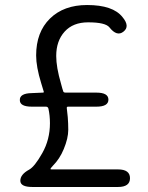

<svg xmlns="http://www.w3.org/2000/svg" viewBox="-20 -745 589 765"><path d="M109 0Q61 0 61 -25Q61 -50 96 -69Q118 -81 148.5 -135Q179 -189 179 -254Q179 -285 173 -312Q171 -320 163 -320H107Q59 -320 59 -346Q58 -373 106 -374L151 -376Q156 -376 154 -381Q151 -391 144 -414Q124 -479 124 -524Q124 -617 179 -671Q234 -725 327 -725Q430 -725 468 -677Q499 -640 472 -619Q446 -598 416 -636Q400 -656 331 -656Q271 -656 237.5 -619Q204 -582 204 -522Q204 -477 223 -412Q229 -389 232 -381Q233 -376 242 -376H364Q412 -376 412 -348Q412 -320 364 -320H251Q246 -320 246 -315L250 -278Q252 -253 252 -228Q252 -194 234 -151Q218 -112 191 -85Q181 -74 181 -72Q181 -70 186 -70H450Q498 -70 498 -35Q498 0 450 0Z"/></svg>

Font: Resource Han Rounded KR Normal
Style: Regular
Weight: 350
Designer: Cyano Hao (round all glyphs); Ryoko NISHIZUKA 西塚涼子 (kana, bopomofo & ideographs); Paul D. Hunt (Latin, Greek & Cyrillic)
Foundry: Cyano Hao
Version: 0.990